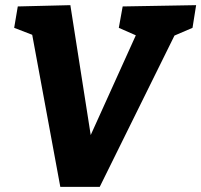

<svg xmlns="http://www.w3.org/2000/svg" viewBox="-20 -725 781 745"><path d="M214 0H367L657 -587L727 -617L741 -705L456 -700L441 -617L507 -588L332 -201L253 -705L49 -700L35 -617L105 -590Z"/></svg>

Font: Bitter
Style: Bold Italic
Weight: 700
Designer: Sol Matas
Foundry: Sol Matas
Version: Version 1.002